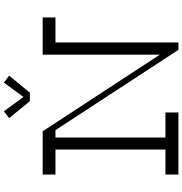

<svg xmlns="http://www.w3.org/2000/svg" viewBox="5 -945 940 990"><g transform="rotate(-90 475.0 -450.0)"><path d="M492 -766 580 -873 544 -900 470 -799 396 -900 361 -873 448 -766ZM880 -700H688V-96L293 -700H70V-634H199V-67H70V0H390V-67H261V-634H299L713 0H751V-634H880Z"/></g></svg>

Font: Space Cowgirl Light
Style: Regular
Weight: 300
Designer: Valery Marier
Foundry: Valery Marier
Version: Version 1.000;hotconv 1.0.109;makeotfexe 2.5.65596